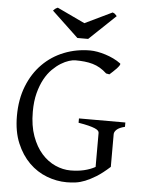

<svg xmlns="http://www.w3.org/2000/svg" viewBox="-57 -867 697 928"><g transform="rotate(5 291.5 -403.5)"><path d="M508.8 -580.1Q512.2 -577.6 507.8 -570.6Q503.4 -563.5 495.4 -554.7Q487.3 -545.9 477.8 -537.4Q468.3 -528.8 461.9 -522.9L445.8 -525.9Q429.7 -541 412.6 -551Q395.5 -561 376.7 -566.4Q357.9 -571.8 336.9 -574Q315.9 -576.2 292 -576.2Q279.8 -576.2 261.5 -570.6Q243.2 -564.9 222.9 -552.5Q202.6 -540 182.1 -519.8Q161.6 -499.5 145.5 -470Q129.4 -440.4 119.1 -401.1Q108.9 -361.8 108.9 -311Q108.9 -243.2 127.2 -192.9Q145.5 -142.6 174.8 -109.6Q204.1 -76.7 241 -60.3Q277.8 -43.9 314.9 -43.9Q350.6 -43.9 380.6 -51Q410.6 -58.1 434.6 -71.3V-236.8Q434.6 -242.2 429.9 -247.3Q425.3 -252.4 413.8 -257.3Q402.3 -262.2 383.1 -267.1Q363.8 -272 334 -276.9V-297.9H559.1V-276.9Q531.2 -270 519.5 -259Q507.8 -248 507.8 -236.8V-78.1Q471.7 -45.4 443.1 -27.8Q414.6 -10.3 390.6 -0.7Q366.7 8.8 345.2 11.7Q323.7 14.6 301.8 14.6Q252.4 14.6 204.6 -3.7Q156.7 -22 118.9 -59.3Q81.1 -96.7 57.6 -152.6Q34.2 -208.5 34.2 -284.2Q34.2 -365.2 59.8 -429.4Q85.4 -493.7 129.9 -538.3Q174.3 -583 233.6 -606.4Q293 -629.9 359.9 -629.9Q376 -629.9 395.3 -626.5Q414.6 -623 434.6 -616.7Q454.6 -610.4 473.9 -601.1Q493.2 -591.8 508.8 -580.1ZM344.7 -684.6H292.5L163.6 -806.2Q167 -809.6 169.4 -812Q171.9 -814.5 174.1 -816.2Q176.3 -817.9 179 -819.1Q181.6 -820.3 185.5 -822.3L319.8 -758.8L451.7 -822.3Q460 -819.3 463.4 -816.2Q466.8 -813 472.7 -806.2Z"/></g></svg>

Font: Akkhara
Style: Regular
Weight: 400
Designer: J. Victor Gaultney
Version: Version 1.00 June 13, 2006, initial release